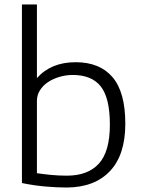

<svg xmlns="http://www.w3.org/2000/svg" viewBox="-20 -828 630 858"><path d="M279 10Q234 10 183 5.5Q132 1 78 -10V-808H145V-479Q208 -550 318 -550Q426 -550 483 -483Q540 -416 540 -275Q540 -136 471.5 -63.5Q403 9 279 10ZM279 -43Q373 -43 422 -97Q471 -151 471 -271Q471 -390 430.5 -441.5Q390 -493 305 -493Q275 -493 246 -484.5Q217 -476 194.5 -461Q172 -446 158.5 -424.5Q145 -403 145 -377V-54Q172 -50 206.5 -46.5Q241 -43 279 -43Z"/></svg>

Font: Plata Sans Light
Style: Regular
Weight: 300
Designer: Pablo Impallari, Andres Torresi, & Cristiano Sobral
Foundry: Pablo Impallari, Andres Torresi, & Cristiano Sobral
Version: Version 1.00;December 28, 2019;FontCreator 12.0.0.2547 64-bi